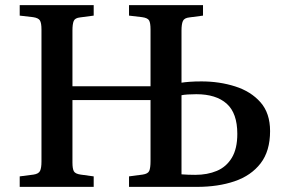

<svg xmlns="http://www.w3.org/2000/svg" viewBox="-20 -730 1115 750"><path d="M57 0V-41L111 -48Q131 -51 136.5 -62.5Q142 -74 142 -99V-615Q142 -640 136 -650Q130 -660 109 -663L57 -669V-710H346V-669L293 -662Q273 -660 268 -648Q263 -636 263 -611V-393H568V-615Q568 -640 562.5 -650Q557 -660 535 -663L484 -669V-710H773V-669L720 -662Q700 -660 694.5 -648Q689 -636 689 -611V-407Q701 -409 721 -410.5Q741 -412 767 -412Q837 -412 898.5 -392.5Q960 -373 997.5 -330.5Q1035 -288 1035 -218Q1035 -140 998 -92Q961 -44 896.5 -22Q832 0 749 0H484V-41L537 -48Q558 -51 563 -62.5Q568 -74 568 -101V-339H263V-95Q263 -71 268.5 -61Q274 -51 295 -48L346 -41V0ZM689 -49Q715 -47 743 -47Q790 -47 827 -62.5Q864 -78 885.5 -113.5Q907 -149 907 -207Q907 -288 865.5 -325Q824 -362 747 -362Q730 -362 714 -361Q698 -360 689 -358Z"/></svg>

Font: Literata 36pt Medium
Style: Regular
Weight: 500
Designer: Latin by Veronika Burian and Jose Scaglione. Greek by Irene Vlachou. Cyrillic by Vera Evstafieva.
Foundry: TypeTogether
Version: Version 3.002